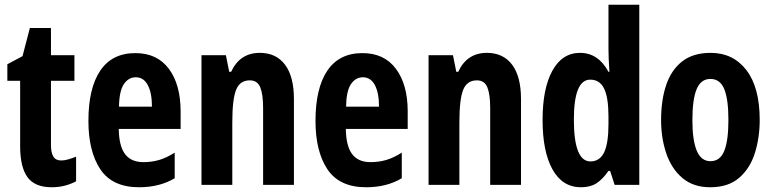

<svg xmlns="http://www.w3.org/2000/svg" viewBox="-20 -780 3261 810"><path d="M238 -103Q252 -103 267.5 -107.5Q283 -112 301 -119V-15Q278 -3 252.5 3.5Q227 10 198 10Q127 10 96 -32.5Q65 -75 65 -163V-439H11V-509L75 -543L106 -662H195V-547H294V-439H195V-168Q195 -136 205 -119.5Q215 -103 238 -103Z M551 -556Q643 -556 692.5 -489.5Q742 -423 742 -310V-236H481Q482 -164 507.5 -130Q533 -96 585 -96Q620 -96 651 -105Q682 -114 717 -136V-28Q653 10 567 10Q454 10 403.5 -65.5Q353 -141 353 -270Q353 -408 403 -482Q453 -556 551 -556ZM553 -454Q522 -454 502.5 -425Q483 -396 482 -330H621Q621 -388 603.5 -421Q586 -454 553 -454Z M1076 -557Q1145 -557 1182.5 -507Q1220 -457 1220 -362V0H1090V-324Q1090 -382 1078 -411.5Q1066 -441 1034 -441Q992 -441 976 -401Q960 -361 960 -263V0H830V-547H933L947 -477H955Q992 -557 1076 -557Z M1509 -556Q1601 -556 1650.5 -489.5Q1700 -423 1700 -310V-236H1439Q1440 -164 1465.5 -130Q1491 -96 1543 -96Q1578 -96 1609 -105Q1640 -114 1675 -136V-28Q1611 10 1525 10Q1412 10 1361.5 -65.5Q1311 -141 1311 -270Q1311 -408 1361 -482Q1411 -556 1509 -556ZM1511 -454Q1480 -454 1460.5 -425Q1441 -396 1440 -330H1579Q1579 -388 1561.5 -421Q1544 -454 1511 -454Z M2034 -557Q2103 -557 2140.5 -507Q2178 -457 2178 -362V0H2048V-324Q2048 -382 2036 -411.5Q2024 -441 1992 -441Q1950 -441 1934 -401Q1918 -361 1918 -263V0H1788V-547H1891L1905 -477H1913Q1950 -557 2034 -557Z M2431 10Q2353 10 2311 -65Q2269 -140 2269 -274Q2269 -407 2310.5 -482Q2352 -557 2427 -557Q2504 -557 2547 -477H2551Q2549 -508 2548 -531Q2547 -554 2547 -570V-760H2677V0H2573L2554 -59H2547Q2522 -23 2496 -6.5Q2470 10 2431 10ZM2471 -99Q2510 -99 2528.5 -137Q2547 -175 2547 -257V-288Q2547 -369 2528.5 -406.5Q2510 -444 2470 -444Q2401 -444 2401 -275Q2401 -99 2471 -99Z M3185 -274Q3185 -199 3164.5 -134Q3144 -69 3098 -29.5Q3052 10 2976 10Q2905 10 2859 -29Q2813 -68 2791 -132.5Q2769 -197 2769 -274Q2769 -358 2790.5 -421.5Q2812 -485 2858 -521Q2904 -557 2978 -557Q3073 -557 3129 -484Q3185 -411 3185 -274ZM2901 -273Q2901 -188 2919.5 -144Q2938 -100 2977 -100Q3018 -100 3035.5 -143.5Q3053 -187 3053 -274Q3053 -361 3035.5 -404Q3018 -447 2977 -447Q2937 -447 2919 -404Q2901 -361 2901 -273Z"/></svg>

Font: Noto Sans Lao UI ExtCond
Style: Bold
Weight: 700
Width: 2
Designer: Monotype Design Team
Foundry: Monotype Imaging Inc.
Version: Version 2.000; ttfautohint (v1.8.4.7-5d5b)